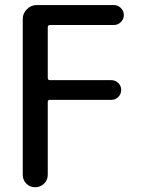

<svg xmlns="http://www.w3.org/2000/svg" viewBox="-20 -540 584 779"><path d="M72.3 168.9V-462.9Q72.3 -486.3 89.4 -502.9Q106.4 -519.5 128.9 -519.5H441.4Q458 -519.5 470.2 -507.8Q482.4 -496.1 482.4 -479Q482.4 -461.9 470.2 -450.2Q458 -438.5 441.4 -438.5H182.6Q173.8 -438.5 173.8 -428.7V-223.6Q173.8 -214.8 182.6 -214.8H431.6Q447.3 -214.8 459.5 -203.6Q471.7 -192.4 471.7 -175.3Q471.7 -158.2 460 -146.5Q448.2 -134.8 431.6 -134.8H182.6Q173.8 -134.8 173.8 -126V168.9Q173.8 190.4 158.7 205.1Q143.6 219.7 122.6 219.7Q101.6 219.7 86.9 205.1Q72.3 190.4 72.3 168.9Z"/></svg>

Font: Rounded Mgen+ 2p medium
Style: Regular
Weight: 500
Designer: [Source Han Sans]
Ryoko NISHIZUKA  (kana & ideographs); Paul D. Hunt (Latin, Greek & Cyrillic); Wenlong ZHANG  (bopomofo
Version: Version 1.059.20150602